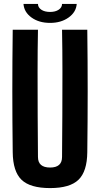

<svg xmlns="http://www.w3.org/2000/svg" viewBox="-20 -952 511 981"><path d="M236 9Q134 9 90 -33.5Q46 -76 45 -174Q41 -487 45 -800H174Q172 -696 172 -585.5Q172 -475 172.5 -364.5Q173 -254 174 -150Q174 -96 236 -96Q297 -96 297 -150Q298 -254 298.5 -364.5Q299 -475 299 -585.5Q299 -696 297 -800H426Q430 -487 426 -174Q425 -76 381 -33.5Q337 9 236 9ZM100 -932H174Q174 -914 191 -902.5Q208 -891 236 -891Q263 -891 280 -902.5Q297 -914 297 -932H372Q369 -890 330.5 -862.5Q292 -835 236 -835Q179 -835 141 -862.5Q103 -890 100 -932Z"/></svg>

Font: Big Shoulders Display ExtraBold
Style: Regular
Weight: 800
Designer: Patric King
Foundry: XO Type Co
Version: Version 1.000; ttfautohint (v1.8.2)